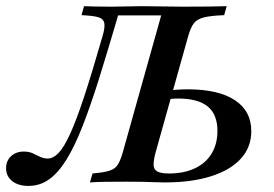

<svg xmlns="http://www.w3.org/2000/svg" viewBox="-77 -591 889 622"><path d="M15.3 11.3Q-17.7 11.3 -37.5 -4.4Q-57.3 -20.2 -57.3 -46Q-57.3 -70.2 -41.1 -85.1Q-25 -100 0 -100Q16.9 -100 29 -94.4Q41.1 -88.7 52.8 -83.1Q64.5 -77.4 77.4 -77.4Q95.2 -77.4 112.5 -95.2Q129.8 -112.9 150 -156.9Q170.2 -200.8 195.6 -277.8Q221 -354.8 254.8 -472.6Q263.7 -501.6 260.9 -516.1Q258.1 -530.6 240.7 -535.5Q223.4 -540.3 187.1 -541.9L195.2 -571Q209.7 -570.2 233.9 -569.8Q258.1 -569.4 284.7 -569.4Q308.9 -569.4 331.5 -570.2Q354 -571 383.9 -571Q414.5 -571 444.8 -570.2Q475 -569.4 515.3 -569.4Q564.5 -569.4 602.4 -569.8Q640.3 -570.2 657.3 -571L649.2 -541.9Q606.5 -540.3 583.9 -534.7Q561.3 -529 550.8 -515.3Q540.3 -501.6 532.3 -472.6L427.4 -98.4Q420.2 -71.8 420.6 -56.9Q421 -41.9 432.7 -35.5Q444.4 -29 470.2 -29Q519.4 -29 554.8 -46Q590.3 -62.9 608.9 -94Q627.4 -125 627.4 -166.9Q627.4 -220.2 596 -246Q564.5 -271.8 500 -271.8Q490.3 -271.8 480.2 -271Q470.2 -270.2 459.7 -268.5L466.9 -296.8Q478.2 -299.2 496 -300.4Q513.7 -301.6 531.5 -301.6Q630.6 -301.6 683.9 -266.5Q737.1 -231.5 737.1 -166.1Q737.1 -114.5 703.6 -77.4Q670.2 -40.3 607.3 -20.2Q544.4 0 456.5 0Q440.3 0 423 -0.8Q405.6 -1.6 384.3 -2Q362.9 -2.4 333.9 -2.4Q295.2 -2.4 263.7 -2Q232.3 -1.6 214.5 0L222.6 -29Q260.5 -32.3 278.6 -38.3Q296.8 -44.4 305.2 -58.5Q313.7 -72.6 321 -98.4L445.2 -541.1H305.6Q272.6 -428.2 244.8 -339.1Q216.9 -250 191.1 -183.9Q165.3 -117.7 138.7 -74.6Q112.1 -31.5 82.3 -10.1Q52.4 11.3 15.3 11.3Z"/></svg>

Font: Playfair 5pt SemiExpanded Light SemiBold
Style: Italic
Weight: 600
Italic angle: -15.6°
Version: Version 2.001;gftools[0.9.30]